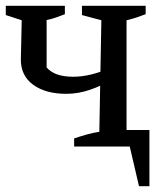

<svg xmlns="http://www.w3.org/2000/svg" viewBox="-31 -506 567 663"><path d="M449 137 417 0H225V-28Q245 -35 268.5 -41.5Q292 -48 312 -51L319 -436L252 -454V-486H472V-457Q456 -451 441.5 -446Q427 -441 406 -436V-57H485V137ZM198 -182Q127 -182 84 -213Q41 -244 41 -300L44 -436L-11 -454V-486H193V-457Q177 -451 162 -445.5Q147 -440 130 -437V-273Q144 -257 166.5 -249Q189 -241 222 -241Q285 -241 359 -276L358 -233Q321 -210 280 -196Q239 -182 198 -182Z"/></svg>

Font: Piazzolla 24pt Medium
Style: Regular
Weight: 500
Designer: Juan Pablo del Peral
Foundry: Huerta Tipografica
Version: Version 2.005